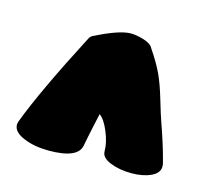

<svg xmlns="http://www.w3.org/2000/svg" viewBox="-59 -787 474 442"><g transform="rotate(15 178.5 -566.5)"><path d="M181.6 -523.4Q180.7 -519.5 174.3 -490.2Q168 -460.9 165 -444.3Q159.2 -412.1 89.8 -412.1Q55.7 -412.1 29.8 -422.9Q3.9 -433.6 3.9 -451.2Q3.9 -454.1 5.9 -460Q36.1 -540 111.3 -684.6Q114.3 -691.4 122.1 -694.3Q176.8 -721.7 203.1 -721.7Q216.8 -721.7 234.4 -716.3Q252 -710.9 256.8 -701.2Q277.3 -670.9 287.6 -648.4Q297.9 -626 308.1 -591.3Q318.4 -556.6 322.3 -545.9Q341.8 -491.2 351.6 -452.1Q352.5 -449.2 352.5 -444.3Q352.5 -428.7 333.5 -419.9Q314.5 -411.1 287.1 -411.1Q258.8 -411.1 236.8 -419.9Q214.8 -428.7 214.8 -443.4Q214.8 -464.8 204.1 -490.2Q193.4 -515.6 181.6 -523.4Z"/></g></svg>

Font: Essays1743
Style: Bold
Weight: 700
Designer: Based on the typeface in a 1743 English translation of the essays of Montaigne.  PostScript/TrueType font designed by Jo
Version: Version 002.100